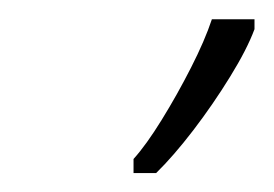

<svg xmlns="http://www.w3.org/2000/svg" viewBox="-20 -734 285 200"><path d="M119.1 -553.7V-568.4Q132.3 -583 148.4 -609.1Q164.6 -635.3 179 -663.6Q193.4 -691.9 200.7 -713.9H245.1V-703.6Q237.3 -682.6 219.7 -654.1Q202.1 -625.5 181.4 -598.4Q160.6 -571.3 142.6 -553.7Z"/></svg>

Font: Open Sans Condensed Light
Style: Italic
Weight: 300
Width: 3
Italic angle: -12°
Designer: Monotype Design Team
Foundry: Monotype Imaging Inc.
Version: Version 3.000; ttfautohint (v1.8.4)